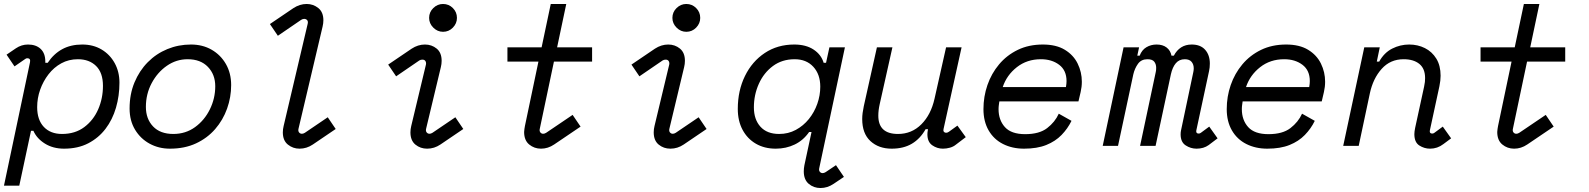

<svg xmlns="http://www.w3.org/2000/svg" viewBox="-20 -734 7996 966"><path d="M0 200 131 -421Q135 -441 117 -441Q113 -441 108 -438L53 -400L13 -459L60 -491Q88 -510 121 -510Q161 -510 184.5 -488Q208 -466 208 -424V-418H220Q250 -463 293 -486.5Q336 -510 394 -510Q449 -510 491 -485Q533 -460 557 -416.5Q581 -373 581 -318Q581 -252 563.5 -192Q546 -132 511 -86Q476 -40 424 -13Q372 14 302 14Q247 14 206 -11.5Q165 -37 148 -76H136L77 200ZM292 -60Q358 -60 404 -94.5Q450 -129 474 -184Q498 -239 498 -302Q498 -368 463.5 -402Q429 -436 372 -436Q326 -436 288.5 -415.5Q251 -395 224 -360Q197 -325 182 -282.5Q167 -240 167 -195Q167 -131 200.5 -95.5Q234 -60 292 -60Z M835 14Q779 14 733 -11Q687 -36 659.5 -81.5Q632 -127 632 -188Q632 -260 656.5 -319Q681 -378 723.5 -421Q766 -464 822 -487Q878 -510 941 -510Q999 -510 1044.5 -484Q1090 -458 1116.5 -412Q1143 -366 1143 -306Q1143 -245 1122.5 -187.5Q1102 -130 1062.5 -84.5Q1023 -39 966 -12.5Q909 14 835 14ZM852 -60Q914 -60 961.5 -94.5Q1009 -129 1036 -184Q1063 -239 1063 -300Q1063 -359 1026 -397.5Q989 -436 924 -436Q867 -436 819.5 -403Q772 -370 743 -315.5Q714 -261 714 -196Q714 -136 750 -98Q786 -60 852 -60Z M1487 14Q1454 14 1428.5 -6.5Q1403 -27 1403 -68Q1403 -76 1404 -84Q1405 -92 1407 -100L1528 -614Q1531 -626 1525.5 -632.5Q1520 -639 1510 -639Q1503 -639 1495 -634L1378 -554L1338 -613L1456 -693Q1488 -714 1523 -714Q1556 -714 1581.5 -693.5Q1607 -673 1607 -632Q1607 -625 1606 -616.5Q1605 -608 1603 -600L1482 -87Q1479 -75 1484.5 -68Q1490 -61 1499 -61Q1506 -61 1514 -66L1629 -144L1669 -85L1554 -7Q1523 14 1487 14Z M2209 -574Q2181 -574 2160 -595Q2139 -616 2139 -644Q2139 -673 2160 -693.5Q2181 -714 2209 -714Q2238 -714 2258.5 -693.5Q2279 -673 2279 -644Q2279 -616 2258.5 -595Q2238 -574 2209 -574ZM2129 14Q2095 14 2070 -6.5Q2045 -27 2045 -68Q2045 -84 2049 -100L2123 -409Q2125 -419 2120.5 -426.5Q2116 -434 2105 -434Q2097 -434 2090 -430L1973 -350L1933 -409L2051 -489Q2083 -510 2118 -510Q2152 -510 2177 -489.5Q2202 -469 2202 -428Q2202 -412 2198 -396L2124 -87Q2121 -75 2126.5 -68Q2132 -61 2141 -61Q2148 -61 2156 -66L2271 -144L2311 -85L2196 -7Q2165 14 2129 14Z M2702 14Q2668 14 2642.5 -7Q2617 -28 2617 -70Q2617 -77 2618.5 -85Q2620 -93 2621 -100L2689 -424H2533V-496H2705L2751 -714H2829L2783 -496H2959V-424H2767L2696 -87Q2693 -75 2698.5 -68Q2704 -61 2713 -61Q2720 -61 2728 -66L2861 -156L2901 -97L2768 -7Q2737 14 2702 14Z M3433 -574Q3405 -574 3384 -595Q3363 -616 3363 -644Q3363 -673 3384 -693.5Q3405 -714 3433 -714Q3462 -714 3482.5 -693.5Q3503 -673 3503 -644Q3503 -616 3482.5 -595Q3462 -574 3433 -574ZM3353 14Q3319 14 3294 -6.5Q3269 -27 3269 -68Q3269 -84 3273 -100L3347 -409Q3349 -419 3344.5 -426.5Q3340 -434 3329 -434Q3321 -434 3314 -430L3197 -350L3157 -409L3275 -489Q3307 -510 3342 -510Q3376 -510 3401 -489.5Q3426 -469 3426 -428Q3426 -412 3422 -396L3348 -87Q3345 -75 3350.5 -68Q3356 -61 3365 -61Q3372 -61 3380 -66L3495 -144L3535 -85L3420 -7Q3389 14 3353 14Z M4108 212Q4074 212 4049 191Q4024 170 4024 128Q4024 114 4027 98L4063 -70H4051Q4022 -28 3978.5 -7Q3935 14 3883 14Q3826 14 3783 -11Q3740 -36 3716 -81Q3692 -126 3692 -186Q3692 -278 3728 -351.5Q3764 -425 3828 -467.5Q3892 -510 3976 -510Q4035 -510 4073.5 -484.5Q4112 -459 4124 -418H4136L4153 -496H4231L4102 111Q4099 123 4104.5 130Q4110 137 4119 137Q4126 137 4134 132L4186 97L4226 156L4174 191Q4143 212 4108 212ZM3900 -60Q3946 -60 3984 -80.5Q4022 -101 4049.5 -135Q4077 -169 4092 -211.5Q4107 -254 4107 -298Q4107 -360 4072 -398Q4037 -436 3978 -436Q3915 -436 3869 -402Q3823 -368 3798 -312.5Q3773 -257 3773 -194Q3773 -133 3806 -96.5Q3839 -60 3900 -60Z M4466 14Q4401 14 4359.5 -24Q4318 -62 4318 -135Q4318 -150 4320 -165.5Q4322 -181 4326 -200L4392 -496H4470L4406 -210Q4399 -179 4399 -152Q4399 -60 4498 -60Q4567 -60 4615.5 -108.5Q4664 -157 4682 -238L4740 -496H4818L4727 -84Q4725 -76 4729 -71Q4733 -66 4740 -66Q4747 -66 4754 -71L4797 -102L4839 -44L4789 -6Q4777 4 4759.5 9Q4742 14 4724 14Q4695 14 4670.5 -3Q4646 -20 4646 -58Q4646 -63 4646.5 -68Q4647 -73 4648 -78L4649 -84H4637Q4610 -36 4568 -11Q4526 14 4466 14Z M5132 14Q5073 14 5026.5 -9.5Q4980 -33 4954 -78Q4928 -123 4928 -185Q4928 -248 4948 -306Q4968 -364 5006.5 -410Q5045 -456 5100.5 -483Q5156 -510 5227 -510Q5294 -510 5337.5 -483.5Q5381 -457 5402 -414Q5423 -371 5423 -323Q5423 -297 5417 -271L5406 -224H5008Q5007 -216 5005.5 -206Q5004 -196 5004 -185Q5004 -130 5036 -94.5Q5068 -59 5138 -59Q5209 -59 5248.5 -89.5Q5288 -120 5307 -162L5371 -126Q5352 -87 5321 -55Q5290 -23 5244 -4.5Q5198 14 5132 14ZM5025 -296H5343Q5346 -313 5346 -326Q5346 -380 5309 -408Q5272 -436 5217 -436Q5147 -436 5096 -396Q5045 -356 5025 -296Z M6000 14Q5971 14 5945.5 -2.5Q5920 -19 5920 -58Q5920 -63 5920.5 -68.5Q5921 -74 5922 -78L5984 -372Q5985 -377 5985.5 -381.5Q5986 -386 5986 -390Q5986 -410 5975 -423Q5964 -436 5941 -436Q5913 -436 5896 -416Q5879 -396 5871 -360L5794 0H5716L5795 -372Q5796 -376 5796.5 -381Q5797 -386 5797 -393Q5797 -411 5787.5 -423.5Q5778 -436 5753 -436Q5722 -436 5705.5 -413Q5689 -390 5682 -360L5605 0H5528L5633 -496H5711L5702 -454H5714Q5725 -483 5748 -496.5Q5771 -510 5799 -510Q5830 -510 5849.5 -495Q5869 -480 5874 -454H5886Q5900 -481 5922.5 -495.5Q5945 -510 5976 -510Q6020 -510 6043.5 -483.5Q6067 -457 6067 -414Q6067 -405 6066 -394.5Q6065 -384 6063 -376L5999 -78Q5996 -62 6011 -62Q6017 -62 6022 -66L6064 -97L6106 -38L6061 -4Q6036 14 6000 14Z M6356 14Q6297 14 6250.5 -9.5Q6204 -33 6178 -78Q6152 -123 6152 -185Q6152 -248 6172 -306Q6192 -364 6230.5 -410Q6269 -456 6324.5 -483Q6380 -510 6451 -510Q6518 -510 6561.5 -483.5Q6605 -457 6626 -414Q6647 -371 6647 -323Q6647 -297 6641 -271L6630 -224H6232Q6231 -216 6229.5 -206Q6228 -196 6228 -185Q6228 -130 6260 -94.5Q6292 -59 6362 -59Q6433 -59 6472.5 -89.5Q6512 -120 6531 -162L6595 -126Q6576 -87 6545 -55Q6514 -23 6468 -4.5Q6422 14 6356 14ZM6249 -296H6567Q6570 -313 6570 -326Q6570 -380 6533 -408Q6496 -436 6441 -436Q6371 -436 6320 -396Q6269 -356 6249 -296Z M7175 14Q7146 14 7121 -2Q7096 -18 7096 -59Q7096 -72 7100 -91L7145 -298Q7148 -312 7149 -321.5Q7150 -331 7150 -341Q7150 -389 7121 -412.5Q7092 -436 7042 -436Q6975 -436 6931.5 -387.5Q6888 -339 6872 -264L6816 0H6738L6844 -496H6922L6907 -424H6919Q6944 -469 6984.5 -489.5Q7025 -510 7070 -510Q7113 -510 7149 -492Q7185 -474 7206.5 -439Q7228 -404 7228 -353Q7228 -329 7222 -300L7174 -78Q7171 -62 7186 -62Q7192 -62 7197 -66L7239 -97L7281 -38L7242 -9Q7212 14 7175 14Z M7598 14Q7564 14 7538.5 -7Q7513 -28 7513 -70Q7513 -77 7514.5 -85Q7516 -93 7517 -100L7585 -424H7429V-496H7601L7647 -714H7725L7679 -496H7855V-424H7663L7592 -87Q7589 -75 7594.5 -68Q7600 -61 7609 -61Q7616 -61 7624 -66L7757 -156L7797 -97L7664 -7Q7633 14 7598 14Z"/></svg>

Font: Space Mono
Style: Italic
Weight: 400
Italic angle: -12°
Monospace: yes
Designer: Colophon Foundry + Benjamin Critton
Foundry: Colophon Foundry & Benjamin Critton
Version: Version 1.003; ttfautohint (v1.8.4.7-5d5b)